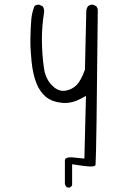

<svg xmlns="http://www.w3.org/2000/svg" viewBox="-20 -736 540 832"><path d="M282.2 76.7Q289.1 73.2 292.5 67.4V-24.4L307.6 -22Q353 -14.6 373.5 -14.6Q388.2 -14.6 392.6 -19Q393.6 -20 394 -21.5Q397.9 -60.1 403.8 -696.3L397.5 -709L384.3 -715.3Q382.8 -715.8 381.1 -715.8Q379.4 -715.8 376.7 -715.6Q374 -715.3 371.6 -714.4Q366.2 -712.9 361.8 -709.5Q355.5 -701.2 354 -690.4L348.1 -434.1Q330.6 -385.7 311 -366.7Q293.9 -349.6 267.6 -343.8Q260.7 -342.3 254.4 -342.3Q228 -342.3 204.6 -366.7Q176.8 -395.5 170.4 -441.4Q161.6 -505.4 161.6 -565.4Q161.6 -624 170.4 -677.7Q171.4 -682.6 171.4 -686.5Q171.4 -699.2 165 -708.5L150.9 -715.3Q149.4 -715.8 148.2 -715.8Q147 -715.8 145.8 -715.6Q144.5 -715.3 142.6 -715.1Q140.6 -714.8 138.9 -714.6Q137.2 -714.4 135.7 -713.4Q132.8 -712.4 129.9 -710.4Q118.2 -682.6 115.5 -650.6Q112.8 -618.7 111.8 -571.3Q111.8 -564.9 111.8 -560.1Q111.8 -555.2 111.8 -549.1Q111.8 -543 112.1 -533Q112.3 -522.9 113.3 -512.7Q114.3 -492.2 116.7 -470.2Q122.1 -416 137.2 -377Q151.9 -338.9 178.2 -316.9Q204.6 -294.9 247.6 -290.5Q254.4 -289.6 261.2 -289.6Q296.9 -289.6 332.5 -309.6L352.5 -320.3L345.7 -48.8L292 -54.2Q290 -54.2 286.4 -54.2Q282.7 -54.2 277.3 -53.7Q268.1 -52.2 264.6 -48.8Q261.2 -45.4 261.2 -40V61L262.7 65.9Q265.6 73.2 272.5 76.7Z"/></svg>

Font: NaikaiFont
Style: ExtraLight
Weight: 200
Version: Version 1.89